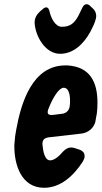

<svg xmlns="http://www.w3.org/2000/svg" viewBox="-20 -883 482 910"><path d="M144 -776C147 -712 194 -628 265 -628C326 -628 375 -672 408 -732L416 -748C426 -767 436 -792 436 -807C436 -815 434 -830 421 -842C417 -846 412 -850 407 -855L406 -856C401 -861 395 -863 390 -863C383 -863 376 -858 371 -848L352 -809C333 -774 314 -756 273 -756C241 -756 221 -800 215 -828C212 -841 207 -848 200 -848C194 -848 189 -846 184 -841L176 -834C174 -833 172 -831 170 -829L164 -823C151 -810 144 -795 144 -776ZM373 -118C378 -127 381 -135 381 -142C381 -149 381 -165 356 -174L331 -182C326 -183 322 -184 318 -184C306 -184 292 -181 269 -154C256 -139 235 -123 218 -123C191 -123 184 -167 181 -200C181 -220 190 -229 210 -232L367 -250C399 -254 425 -277 432 -306C435 -321 436 -333 439 -345C441 -362 442 -379 442 -396C442 -493 408 -566 300 -573H290C133 -573 80 -396 57 -269C53 -249 50 -228 49 -208C48 -201 48 -195 48 -189C48 -100 82 7 189 7C268 7 330 -51 373 -118ZM310 -377C307 -360 295 -347 276 -344L228 -338C217 -338 206 -338 206 -352C206 -355 207 -359 208 -363C231 -424 261 -467 281 -467H282C313 -467 315 -411 310 -377Z"/></svg>

Font: Bangerz
Style: Bold
Weight: 700
Designer: vernon adams
Foundry: Vernon Adams
Version: Version 2.10;December 28, 2023;FontCreator 13.0.0.2683 64-bi